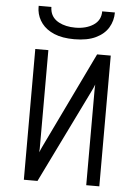

<svg xmlns="http://www.w3.org/2000/svg" viewBox="-61 -978 738 1024"><g transform="rotate(5 308.0 -465.5)"><path d="M106 0V-700H176V-186Q176 -179.5 176 -173.5Q176 -167.5 175 -153Q178 -160.5 182 -169.8Q186 -179 189 -185L437 -700H510V0H440V-506Q440 -513 440.2 -520Q440.5 -527 441 -539Q438 -531.5 434 -522Q430 -512.5 426 -505L179 0ZM308 -770Q244 -770 200.8 -788.2Q157.5 -806.5 133.8 -837.5Q110 -868.5 105 -907Q104.5 -913 104.2 -919Q104 -925 104 -931H172Q172 -925 172.8 -919Q173.5 -913 175 -907Q184 -870.5 220.5 -851.2Q257 -832 308 -832Q366 -832 405 -857.5Q444 -883 444 -931H512Q512 -886.5 490.2 -850Q468.5 -813.5 423.2 -791.8Q378 -770 308 -770Z"/></g></svg>

Font: Overpass Mono Light
Style: Regular
Weight: 300
Monospace: yes
Designer: Delve Withrington, Dave Bailey
Foundry: Delve Fonts LLC
Version: Version 4.000